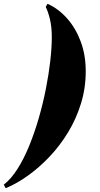

<svg xmlns="http://www.w3.org/2000/svg" viewBox="-121 -820 526 1010"><path d="M119.5 -783.5 129 -800Q185.5 -775 231 -724.2Q276.5 -673.5 303.2 -602.5Q330 -531.5 330 -445Q330 -357 305.2 -276.2Q280.5 -195.5 237.8 -125Q195 -54.5 140.5 3.2Q86 61 26.5 103.5Q-33 146 -91 170L-101 151.5Q-62.5 121.5 -28.8 68.2Q5 15 33 -53.8Q61 -122.5 83 -198.8Q105 -275 120.2 -352Q135.5 -429 143.5 -499.2Q151.5 -569.5 151.5 -625Q151.5 -679 141.5 -719.8Q131.5 -760.5 119.5 -783.5Z"/></svg>

Font: Bodoni* 11pt Fatface
Style: Italic
Weight: 900
Italic angle: -13°
Version: Version 2.3